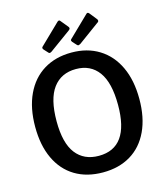

<svg xmlns="http://www.w3.org/2000/svg" viewBox="-138 -1066 1016 1180"><g transform="rotate(-15 370.5 -476.0)"><path d="M193.5 -35C243.2 -5 302.3 10 371 10C439 10 497.8 -5 547.5 -35C597.2 -65 635.3 -108.5 662 -165.5C688.7 -222.5 702 -290.3 702 -369C702 -448.3 688.5 -516.7 661.5 -574C634.5 -631.3 596.2 -675.3 546.5 -706C496.8 -736.7 438.7 -752 372 -752C304 -752 245 -736.7 195 -706C145 -675.3 106.5 -631.2 79.5 -573.5C52.5 -515.8 39 -447.3 39 -368C39 -289.3 52.3 -221.7 79 -165C105.7 -108.3 143.8 -65 193.5 -35ZM566 -367C566 -185.7 501.3 -95 372 -95C309.3 -95 260.8 -117.2 226.5 -161.5C192.2 -205.8 175 -274.3 175 -367C175 -461.7 192.2 -532 226.5 -578C260.8 -624 309.3 -647 372 -647C434 -647 481.8 -624 515.5 -578C549.2 -532 566 -461.7 566 -367ZM394 -912 357 -957C355 -960.3 352.3 -962 349 -962C347 -962 344 -960.7 340 -958L210 -832C208 -830 207 -827.7 207 -825C207 -821 208.7 -817.3 212 -814L234 -790C236.7 -786 240 -784 244 -784C246.7 -784 250.7 -785.7 256 -789L391 -887C397 -891 400 -895.3 400 -900C400 -904 398 -908 394 -912ZM576 -912 540 -957C536.7 -960.3 533.7 -962 531 -962C528.3 -962 525.7 -960.7 523 -958L393 -832C390.3 -829.3 389 -827 389 -825C389 -822.3 390.7 -818.7 394 -814L416 -790C419.3 -786 422.7 -784 426 -784C428 -784 432.3 -785.7 439 -789L573 -887C579 -890.3 582 -894.3 582 -899C582 -903.7 580 -908 576 -912Z"/></g></svg>

Font: Morrison SemiBold
Style: Regular
Weight: 600
Designer: Pablo Impallari, Rodrigo Fuenzalida (Modified by Dan O. Williams)
Version: Version 0.030; ttfautohint (v1.8.1)